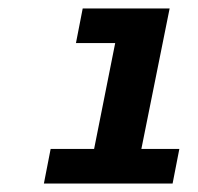

<svg xmlns="http://www.w3.org/2000/svg" viewBox="-20 -762 470 455"><path d="M405 -409 389 -327H84L100 -409H203L253 -660H160L176 -742H382L315 -409Z"/></svg>

Font: Idrija
Style: Bold Italic
Weight: 700
Italic angle: -11.3°
Designer: Julieta Ulanovsky
Foundry: Julieta Ulanovsky
Version: Version 7.200